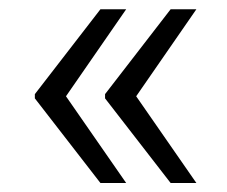

<svg xmlns="http://www.w3.org/2000/svg" viewBox="-20 -475 499 422"><path d="M123.5 -261.2 56.6 -261.7V-268.1L200.7 -454.6H257.3ZM257.3 -72.8H200.7L56.6 -258.8V-265.1L123.5 -265.6ZM277.8 -261.2 210.9 -261.7V-268.1L355 -454.6H411.6ZM411.6 -72.8H355L210.9 -258.8V-265.1L277.8 -265.6Z"/></svg>

Font: Heebo Light
Style: Regular
Weight: 300
Designer: Oded Ezer
Foundry: Ezer Type House
Version: Version 3.100